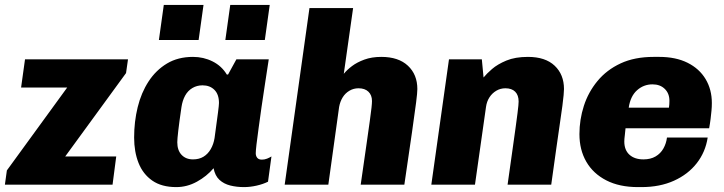

<svg xmlns="http://www.w3.org/2000/svg" viewBox="-34 -753 2953 783"><path d="M-14 0 -6 -58 240 -396H52L68 -511H488L480 -455L232 -115H440L425 0Z M685 10Q625 10 587 -16.5Q549 -43 531 -88.5Q513 -134 513 -192Q513 -257 527.5 -316Q542 -375 572 -421Q602 -467 647 -494Q692 -521 753 -521Q796 -521 833 -502.5Q870 -484 891 -449H896L930 -511H1062Q1055 -463 1047 -413Q1039 -363 1032.5 -316Q1026 -269 1020.5 -229.5Q1015 -190 1012 -164Q1009 -138 1009 -128Q1009 -117 1015 -109.5Q1021 -102 1034 -102Q1045 -102 1055 -106Q1065 -110 1073 -115L1059 -12Q1039 -2 1012.5 4Q986 10 961 10Q931 10 905 3.5Q879 -3 861 -19.5Q843 -36 837 -67Q809 -34 769 -12Q729 10 685 10ZM753 -103Q778 -103 796 -114Q814 -125 825.5 -145Q837 -165 841 -190Q851 -263 855 -294Q859 -325 859 -333Q859 -368 840.5 -386.5Q822 -405 792 -405Q769 -405 750.5 -394Q732 -383 721 -363Q710 -343 706 -316Q697 -255 693 -220Q689 -185 689 -173Q689 -140 706.5 -121.5Q724 -103 753 -103ZM614 -590 634 -733H796L776 -590ZM885 -590 905 -733H1066L1046 -590Z M1127 0 1228 -720H1406L1368 -452Q1381 -468 1401.5 -483.5Q1422 -499 1452 -510Q1482 -521 1521 -521Q1591 -521 1629.5 -485Q1668 -449 1668 -390Q1668 -375 1663 -335.5Q1658 -296 1646.5 -216Q1635 -136 1615 0H1437Q1451 -97 1460 -160Q1469 -223 1474 -259Q1479 -295 1481 -313.5Q1483 -332 1483 -341Q1483 -365 1468.5 -379Q1454 -393 1428 -393Q1408 -393 1391 -383Q1374 -373 1363.5 -356Q1353 -339 1349 -317L1305 0Z M1725 0 1797 -511H1931L1938 -437Q1950 -452 1972.5 -471.5Q1995 -491 2031 -506Q2067 -521 2119 -521Q2190 -521 2228 -485Q2266 -449 2266 -390Q2266 -381 2264.5 -365Q2263 -349 2259.5 -321.5Q2256 -294 2249.5 -251Q2243 -208 2234.5 -146.5Q2226 -85 2214 0H2036Q2048 -85 2056 -142Q2064 -199 2069 -235Q2074 -271 2076.5 -291.5Q2079 -312 2080 -322.5Q2081 -333 2081 -339Q2081 -365 2067 -379Q2053 -393 2027 -393Q2007 -393 1990 -383Q1973 -373 1962 -356Q1951 -339 1948 -317L1903 0Z M2568 10Q2492 10 2438.5 -17.5Q2385 -45 2357 -93.5Q2329 -142 2329 -206Q2329 -265 2347 -321Q2365 -377 2402.5 -422.5Q2440 -468 2497 -494.5Q2554 -521 2632 -521H2654Q2722 -521 2770 -497Q2818 -473 2843.5 -430.5Q2869 -388 2869 -333Q2869 -317 2867.5 -301.5Q2866 -286 2864 -269Q2862 -252 2858 -230H2517Q2516 -216 2514 -201Q2512 -186 2512 -176Q2512 -141 2533 -122Q2554 -103 2590 -103Q2619 -103 2639.5 -115Q2660 -127 2671.5 -147.5Q2683 -168 2686 -192H2852Q2843 -133 2807.5 -87.5Q2772 -42 2714.5 -16Q2657 10 2582 10ZM2530 -314H2694Q2695 -321 2695.5 -327Q2696 -333 2696 -342Q2696 -372 2677 -390.5Q2658 -409 2627 -409Q2591 -409 2564 -385Q2537 -361 2530 -314Z"/></svg>

Font: Chivo Medium ExtraBold
Style: Italic
Weight: 800
Italic angle: -8.05°
Version: Version 2.002